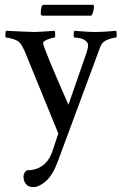

<svg xmlns="http://www.w3.org/2000/svg" viewBox="-20 -551 502 793"><path d="M148.4 -495.1Q148.4 -531.2 160.2 -531.2H363.3Q368.2 -531.2 368.2 -522.9Q368.2 -514.6 364.7 -502.4Q361.3 -490.2 357.4 -486.3H154.3Q148.4 -489.3 148.4 -495.1ZM206.1 -423.8Q208 -418 208 -406.7Q208 -395.5 204.1 -395.5Q196.3 -395.5 178.2 -388.7Q160.2 -381.8 158.2 -375V-373Q158.2 -355.5 262.7 -118.2L336.9 -332Q343.8 -352.5 343.8 -364.7Q343.8 -377 328.6 -386.2Q313.5 -395.5 288.1 -395.5Q284.2 -395.5 284.2 -407.7Q284.2 -419.9 288.1 -423.8L326.2 -420.9Q351.6 -418.9 374 -418.9Q396.5 -418.9 421.9 -420.9L460 -423.8Q461.9 -418 461.9 -406.7Q461.9 -395.5 458 -395.5Q445.3 -395.5 423.3 -386.7Q401.4 -377.9 394.5 -358.4L219.7 113.3Q197.3 173.8 168.9 197.8Q140.6 221.7 118.7 221.7Q96.7 221.7 86.9 209Q77.1 196.3 77.1 179.2Q77.1 162.1 90.8 152.3Q171.9 152.3 198.2 68.4L210 33.2Q216.8 12.7 220.7 0L81.1 -341.8Q70.3 -365.2 61.5 -374.5Q52.7 -383.8 34.7 -389.6Q16.6 -395.5 5.9 -395.5Q2 -395.5 2 -407.7Q2 -419.9 5.9 -423.8Q106.4 -418.9 122.1 -418.9Q137.7 -418.9 206.1 -423.8Z"/></svg>

Font: CrimsonText-Roman
Style: Roman
Weight: 400
Version: Version 0.13